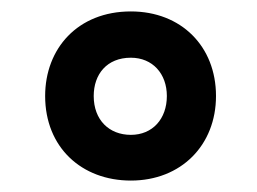

<svg xmlns="http://www.w3.org/2000/svg" viewBox="-20 -587 450 336"><path d="M209 -271C297 -271 358 -333 358 -419C358 -506 297 -567 209 -567C116 -567 59 -502 59 -419C59 -329 123 -271 209 -271ZM209 -351C171 -351 144 -377 144 -419C144 -457 167 -486 209 -486C247 -486 272 -458 272 -419C272 -379 247 -351 209 -351Z"/></svg>

Font: Noto Sans Devanagari UI SemiCondensed SemiBold
Style: Regular
Weight: 600
Width: 4
Designer: Jelle Bosma - Monotype Design Team
Foundry: Monotype Imaging Inc.
Version: Version 2.004